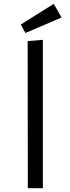

<svg xmlns="http://www.w3.org/2000/svg" viewBox="-20 -997 373 1017"><path d="M90.3 -867.2 264.6 -976.6 306.2 -904.3 114.7 -822.3ZM126.5 -779.3 207 -786.1V0H127.4Z"/></svg>

Font: Armata
Style: Regular
Weight: 400
Designer: Viktoriya Grabowska
Foundry: Viktoriya Grabowska
Version: Version 1.003